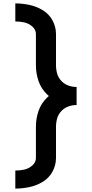

<svg xmlns="http://www.w3.org/2000/svg" viewBox="-20 -929 540 1128"><path d="M70 179V73Q96 73 122 67.5Q148 62 169.5 43.5Q191 25 191 -1V-185Q191 -232 206.5 -277.5Q222 -323 257 -356Q262 -361 267 -365Q262 -369 257 -374Q222 -407 206.5 -452.5Q191 -498 191 -545V-729Q191 -755 169.5 -773.5Q148 -792 122 -797.5Q96 -803 70 -803V-909Q112 -909 153.5 -900Q195 -891 231.5 -869Q268 -847 288.5 -809Q309 -771 309 -729V-545Q309 -520 316 -496Q323 -472 340.5 -453.5Q358 -435 381.5 -426.5Q405 -418 430 -418V-312Q405 -312 381.5 -303.5Q358 -295 340.5 -276.5Q323 -258 316 -234Q309 -210 309 -185V-1Q309 41 288.5 79Q268 117 231.5 139Q195 161 153.5 170Q112 179 70 179Z"/></svg>

Font: Iosevka SS01
Style: Bold
Weight: 700
Monospace: yes
Designer: Belleve Invis
Foundry: Belleve Invis
Version: 2.3.3; ttfautohint (v1.8.3)